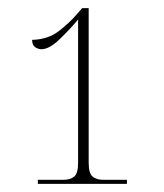

<svg xmlns="http://www.w3.org/2000/svg" viewBox="-20 -839 404 472"><path d="M73 -387V-397H136Q153 -397 162.5 -405Q172 -413 172 -439V-791Q151 -766 126 -742Q101 -718 82 -718Q74 -718 66.5 -723Q59 -728 59 -741Q98 -742 124.5 -762.5Q151 -783 168 -803L182 -819H198V-439Q198 -413 207.5 -405Q217 -397 233 -397H292V-387Z"/></svg>

Font: Noto Serif Display SemiCondensed Thin
Style: Regular
Weight: 100
Width: 4
Designer: Monotype Design Team
Foundry: Monotype Imaging Inc.
Version: Version 2.009